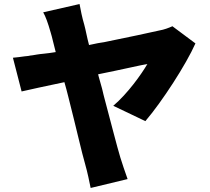

<svg xmlns="http://www.w3.org/2000/svg" viewBox="-20 -852 1040 951"><path d="M612 35C602 9 583 -50 576 -72C559 -128 529 -247 495 -374L492 -386C491 -392 489 -397 488 -403L485 -415C480 -434 474 -453 469 -472L466 -484C586 -508 679 -530 710 -535C681 -485 612 -388 541 -328L700 -252C783 -349 902 -533 948 -637L834 -722C816 -714 793 -705 769 -701C725 -691 614 -667 495 -643L482 -641L464 -638C450 -635 436 -632 421 -629C410 -670 405 -702 397 -731C387 -764 379 -804 374 -832L194 -791C206 -770 217 -740 231 -691C239 -666 245 -634 256 -594C209 -586 179 -585 164 -582C156 -581 148 -579 140 -578L131 -577C128 -576 124 -576 121 -575L112 -574L102 -573C83 -570 64 -568 44 -566L87 -399C124 -408 205 -425 299 -445C306 -421 312 -398 318 -374L321 -362C356 -225 386 -92 402 -38C413 0 423 49 429 79L612 35Z"/></svg>

Font: Glow Sans SC Normal Heavy
Style: Regular
Weight: 900
Designer: Ryoko NISHIZUKA (kana, bopomofo & ideographs); Paul D. Hunt (Latin, Greek & Cyrillic); Sandoll Communications, Soo-young
Version: Version 0.93